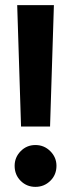

<svg xmlns="http://www.w3.org/2000/svg" viewBox="-20 -720 277 748"><path d="M62 -227 47 -700H190L175 -227ZM118 8Q84 8 60.5 -15.5Q37 -39 37 -74Q37 -107 60.5 -131Q84 -155 118 -155Q152 -155 176 -131Q200 -107 200 -74Q200 -39 176 -15.5Q152 8 118 8Z"/></svg>

Font: Epunda Sans
Style: Bold
Weight: 700
Designer: Simon Atzbach
Foundry: typofactur
Version: Version 2.204; ttfautohint (v1.8.4.7-5d5b)